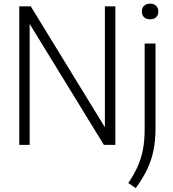

<svg xmlns="http://www.w3.org/2000/svg" viewBox="-20 -774 924 1026"><path d="M83 0V-740H144.5L558.5 -64.5H540.5V-740H596.5V0H535L120.5 -675.5H138.5V0ZM705.5 231 665.5 204Q696.5 158.5 715.8 115.2Q735 72 744 24Q753 -24 753 -84V-541.5H811V-89Q811 -22.5 800 30.8Q789 84 765.8 132.2Q742.5 180.5 705.5 231ZM782 -671Q761.5 -671 749.8 -682Q738 -693 738 -712Q738 -731.5 749.8 -743Q761.5 -754.5 782 -754.5Q802.5 -754.5 814.2 -743Q826 -731.5 826 -712Q826 -693 814.2 -682Q802.5 -671 782 -671Z"/></svg>

Font: Encode Sans SemiCondensed Light
Style: Regular
Weight: 300
Width: 4
Designer: Multiple Designers
Foundry: Impallari Type
Version: Version 3.002